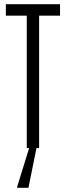

<svg xmlns="http://www.w3.org/2000/svg" viewBox="-20 -708 315 918"><path d="M108 0V-633H8V-688H267V-633H167V0ZM62 190V185L125 -18H157V-13L116 190Z"/></svg>

Font: Saira UltraCondensed
Style: Regular
Weight: 400
Width: 1
Designer: Hector Gatti with collaboration of the Omnibus-Type team
Foundry: Omnibus-Type
Version: Version 1.101